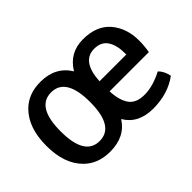

<svg xmlns="http://www.w3.org/2000/svg" viewBox="-91 -752 1010 1010"><g transform="rotate(-45 414.5 -247.0)"><path d="M774 -214H482Q485 -146 511 -108.5Q537 -71 599.5 -71Q662 -71 735 -109Q760 -86 768 -44Q690 13 580 13Q470 13 422 -68Q371 13 260 13Q170 13 115 -42Q44 -112 44 -246.5Q44 -381 115 -452Q170 -507 260 -507Q371 -507 424 -421Q476 -507 576.5 -507Q677 -507 729 -446.5Q781 -386 781 -293Q781 -253 774 -214ZM260.5 -428Q151 -428 151 -247Q151 -66 260.5 -66Q370 -66 370 -247Q370 -428 260.5 -428ZM583 -430Q490 -430 482 -289H681V-301Q681 -359 657.5 -394.5Q634 -430 583 -430Z"/></g></svg>

Font: Signika
Style: Regular
Weight: 400
Designer: Anna Giedrys
Foundry: Anna Giedrys
Version: Version 1.001